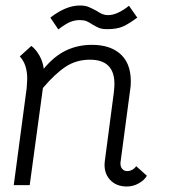

<svg xmlns="http://www.w3.org/2000/svg" viewBox="-20 -673 632 698"><path d="M514 -34Q505 -18 484.5 -6.5Q464 5 441 5Q401 5 378.5 -21Q356 -47 361 -87L394 -338Q396 -358 396 -368Q396 -456 307 -456Q257 -456 218 -430Q179 -404 136 -353L88 0H30L77 -353Q79 -377 79 -386Q79 -439 52 -468L94 -506Q110 -494 123 -471.5Q136 -449 139 -423Q177 -469 220 -489.5Q263 -510 314 -510Q385 -510 422.5 -472Q460 -434 455 -360L418 -82Q417 -68 424 -59.5Q431 -51 442 -51Q452 -51 461 -56Q470 -61 475 -69ZM270 -653Q289 -653 301.5 -648Q314 -643 332 -633Q344 -625 353 -621.5Q362 -618 373 -618Q406 -618 449 -652L479 -609Q448 -586 426.5 -576.5Q405 -567 370 -567Q351 -567 340 -571.5Q329 -576 316 -584Q304 -592 294.5 -596Q285 -600 270 -600Q252 -600 235 -593Q218 -586 192 -566L163 -609Q220 -653 270 -653Z"/></svg>

Font: Bellota
Style: Italic
Weight: 400
Italic angle: -7.5°
Designer: Kemie Guaida
Foundry: Kemie Guaida
Version: Version 4.001